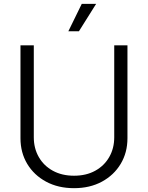

<svg xmlns="http://www.w3.org/2000/svg" viewBox="-20 -962 765 993"><path d="M362.8 11.2Q280.8 11.2 218.3 -22.5Q155.8 -56.2 120.8 -114.5Q85.9 -172.9 85.9 -247.1V-727.5H154.8V-252Q154.8 -194.8 180.7 -149.7Q206.5 -104.5 253.4 -78.9Q300.3 -53.2 362.8 -53.2Q425.8 -53.2 472.4 -78.9Q519 -104.5 544.9 -149.7Q570.8 -194.8 570.8 -252V-727.5H639.2V-247.1Q639.2 -172.9 604.2 -114.5Q569.3 -56.2 507.1 -22.5Q444.8 11.2 362.8 11.2ZM333.5 -800.3 402.8 -941.9H477.1L388.2 -800.3Z"/></svg>

Font: Inter 18pt Light
Style: Regular
Weight: 300
Designer: Rasmus Andersson
Foundry: rsms
Version: Version 4.001;git-66647c0bb